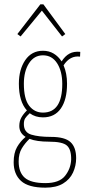

<svg xmlns="http://www.w3.org/2000/svg" viewBox="-20 -693 415 885"><path d="M178 -152Q143 -152 117 -171Q102 -157 96 -147.5Q90 -138 90 -121Q90 -83 124 -72.5Q158 -62 215 -62Q279 -62 305 -38Q331 -14 331 36Q331 71 316.5 102.5Q302 134 270.5 153Q239 172 189 172Q111 172 77 141Q43 110 43 55Q43 12 58.5 -15Q74 -42 98 -62Q69 -80 69 -112Q69 -134 78 -150.5Q87 -167 104 -184Q67 -225 67 -307Q67 -373 96.5 -416Q126 -459 178 -459Q206 -459 227.5 -446Q249 -433 264 -410Q280 -435 300.5 -446Q321 -457 350 -454L349 -432Q303 -438 273 -392Q289 -355 289 -307Q289 -234 260.5 -193Q232 -152 178 -152ZM178 -174Q267 -174 267 -306Q267 -364 243.5 -401Q220 -438 178 -438Q137 -438 113.5 -401Q90 -364 90 -307Q90 -237 114.5 -205.5Q139 -174 178 -174ZM189 151Q253 151 279.5 118Q306 85 308 43Q309 -3 289 -21.5Q269 -40 206 -40Q149 -40 116 -53Q95 -33 80.5 -9Q66 15 66 51Q66 102 94.5 126.5Q123 151 189 151ZM75 -525 60 -536 166 -673H180L281 -536L266 -525L173 -644Z"/></svg>

Font: Inconsolata Condensed ExtraLight
Style: Regular
Weight: 200
Width: 3
Monospace: yes
Designer: Raph Levien, Cyreal, Brenton Simpson
Foundry: Raph Levien, Cyreal, Google
Version: Version 3.100; ttfautohint (v1.8.4.7-5d5b)